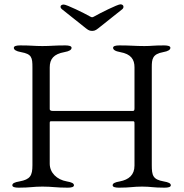

<svg xmlns="http://www.w3.org/2000/svg" viewBox="-20 -863 850 888"><path d="M275 -842C266 -842 260 -838 260 -832C260 -828 262 -824 267 -820L365 -742C385 -726 391 -720 406 -720C421 -720 427 -726 447 -742L545 -820C550 -824 551 -828 551 -832C551 -838 546 -843 537 -843C524 -843 442 -802 416 -787C407 -782 405 -782 396 -787C370 -802 288 -842 275 -842ZM682 -100V-552C682 -590 685 -613 735 -622C758 -626 768 -633 768 -642C768 -650 756 -653 739 -653C685 -653 684 -650 648 -650C603 -650 586 -653 532 -653C515 -653 503 -650 503 -642C503 -633 513 -626 536 -622C586 -613 602 -588 602 -552V-362C602 -353 600 -350 595 -350H224C218 -350 210 -351 210 -359V-551C210 -590 228 -613 278 -622C301 -626 311 -633 311 -642C311 -650 299 -653 282 -653C228 -653 217 -650 176 -650C136 -650 127 -653 73 -653C56 -653 44 -650 44 -642C44 -633 54 -626 77 -622C127 -613 130 -597 130 -551V-99C130 -51 120 -33 70 -24C47 -20 37 -15 37 -6C37 2 49 5 66 5C120 5 133 0 176 0C222 0 239 5 293 5C310 5 322 2 322 -6C322 -15 312 -20 289 -24C243 -32 210 -64 210 -106V-291C210 -299 210 -302 215 -302H597C603 -302 602 -294 602 -287V-97C602 -54 576 -32 534 -24C511 -20 501 -15 501 -6C501 2 513 5 530 5C584 5 595 0 637 0C678 0 687 5 741 5C758 5 770 2 770 -6C770 -15 760 -20 737 -24C687 -33 682 -51 682 -100Z"/></svg>

Font: EB Garamond 12
Style: Regular
Weight: 400
Version: Version 0.016+